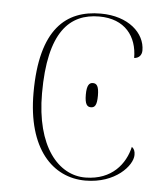

<svg xmlns="http://www.w3.org/2000/svg" viewBox="-45 -582 531 632"><g transform="rotate(5 220.5 -266.0)"><path d="M260 10C359 10 414 -53 414 -88C414 -100 411 -108 403 -114C390 -57 347 -1 260 0C170 1 93 -88 93 -264C93 -467 161 -532 259 -532C344 -532 385 -477 385 -406C400 -407 410 -417 410 -433C410 -490 355 -542 263 -542C149 -542 65 -475 65 -263C65 -78 152 10 260 10ZM257 -232C270 -232 277 -240 277 -272C277 -303 270 -312 257 -312C245 -312 237 -303 237 -272C237 -240 245 -232 257 -232Z"/></g></svg>

Font: Noto Serif Display Thin
Style: Regular
Weight: 100
Designer: Monotype Design Team
Foundry: Monotype Imaging Inc.
Version: Version 2.009